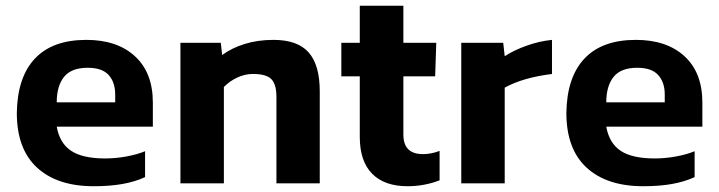

<svg xmlns="http://www.w3.org/2000/svg" viewBox="-20 -632 2479 662"><path d="M480.2 -21.3V-110.6Q453 -99.3 416 -92.5Q378.9 -85.7 342.5 -85.7Q264.5 -85.7 225 -112.2Q185.5 -138.7 175.6 -195.3H507V-278.2Q507 -381.4 445.5 -437.9Q384.1 -494.5 277.7 -494.5Q161.2 -494.5 100.5 -430.2Q39.9 -365.9 38 -242.8Q38 -118.2 107.7 -54.1Q177.4 10.1 303.2 10.1Q358.6 10.1 402.2 2.4Q445.8 -5.4 480.2 -21.3ZM282.4 -398.3Q332.1 -398.3 354.7 -373.3Q377.2 -348.3 377.2 -305.9V-279.1H175.6Q175.6 -335.5 200.9 -367Q226.2 -398.4 282.4 -398.3Z M751.9 0V-332.1Q771.3 -352 797.8 -364.5Q824.3 -377 852.2 -377Q898.3 -377 915.7 -359Q933.1 -341.1 933.1 -298V0H1082.5V-316.9Q1082.5 -408 1044.2 -451.2Q1006 -494.5 922.9 -494.5Q869 -494.5 824.1 -480.6Q779.1 -466.8 746 -442.2L741.3 -484.4H602.1V0Z M1495.7 -10.2V-111.7Q1466.5 -100.6 1438.3 -100.6Q1370.8 -100.6 1370.8 -167.9V-368.7H1480.4L1484.2 -484.4H1370.8V-612.3H1220.5V-484.4H1156.9V-368.7H1220.5V-160.1Q1220.5 -76 1263.2 -32.9Q1305.9 10.1 1385 10.1Q1442.9 10.1 1495.7 -10.2Z M1720.2 0V-329.8Q1782.8 -364.5 1883.2 -376.9V-494.5Q1839.8 -490.2 1796 -474.6Q1752.2 -459 1720.2 -438.2L1715.1 -484.4H1570.4V0Z M2375 -21.3V-110.6Q2347.8 -99.3 2310.7 -92.5Q2273.7 -85.7 2237.3 -85.7Q2159.3 -85.7 2119.8 -112.2Q2080.3 -138.7 2070.4 -195.3H2401.7V-278.2Q2401.7 -381.4 2340.3 -437.9Q2278.8 -494.5 2172.5 -494.5Q2055.9 -494.5 1995.3 -430.2Q1934.6 -365.9 1932.8 -242.8Q1932.8 -118.2 2002.5 -54.1Q2072.2 10.1 2197.9 10.1Q2253.3 10.1 2296.9 2.4Q2340.5 -5.4 2375 -21.3ZM2177.2 -398.3Q2226.9 -398.3 2249.4 -373.3Q2272 -348.3 2272 -305.9V-279.1H2070.4Q2070.4 -335.5 2095.7 -367Q2121 -398.4 2177.2 -398.3Z"/></svg>

Font: Arad-FD-VF Thin
Style: Regular
Weight: 100
Designer: Mohammad Darvishi
Version: Version 1.010;September 21, 2024;FontCreator 15.0.0.2992 64-